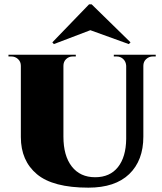

<svg xmlns="http://www.w3.org/2000/svg" viewBox="-20 -852 748 884"><path d="M272 -600V-223Q272 -135 310.5 -85.5Q349 -36 418 -36Q486 -36 523 -82.5Q560 -129 561 -212V-600H640V-223Q640 -113 575 -50.5Q510 12 387 12Q224 12 150 -50Q76 -112 76 -221V-600ZM78 -600V-549H76Q76 -568 63 -580Q50 -592 32 -592Q32 -592 25.5 -592Q19 -592 19 -592V-600ZM329 -600V-592Q329 -592 322 -592Q315 -592 315 -592Q297 -592 284.5 -580Q272 -568 272 -549H270V-600ZM563 -600V-549H561Q560 -568 547.5 -580Q535 -592 517 -592Q517 -592 510.5 -592Q504 -592 504 -592V-600ZM697 -600V-592Q697 -592 690.5 -592Q684 -592 684 -592Q666 -592 653 -580Q640 -568 640 -549H638V-600ZM221 -657 228 -649 396 -713 573 -649 581 -657 402 -832H390Z"/></svg>

Font: Cinzel Black
Style: Regular
Weight: 900
Designer: Natanael Gama
Version: Version 2.000